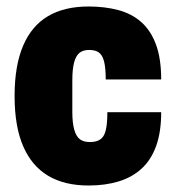

<svg xmlns="http://www.w3.org/2000/svg" viewBox="-20 -560 545 592"><path d="M253 12Q179 12 128.5 -18Q78 -48 51.5 -109Q25 -170 25 -264Q25 -358 51.5 -419.5Q78 -481 128.5 -510.5Q179 -540 253 -540Q303 -540 344.5 -529Q386 -518 415.5 -492Q445 -466 461 -422.5Q477 -379 477 -315H306Q306 -350 301 -370Q296 -390 285 -398Q274 -406 255 -406Q236 -406 225 -397Q214 -388 208.5 -367.5Q203 -347 203 -312V-215Q203 -181 209 -160Q215 -139 226.5 -130.5Q238 -122 257 -122Q277 -122 289 -130Q301 -138 306 -158Q311 -178 311 -214H477Q477 -153 461.5 -110Q446 -67 416.5 -40Q387 -13 345.5 -0.5Q304 12 253 12Z"/></svg>

Font: Archivo Condensed Black
Style: Regular
Weight: 900
Width: 3
Designer: Hector Gatti
Foundry: Omnibus-Type
Version: Version 2.001